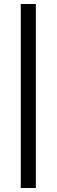

<svg xmlns="http://www.w3.org/2000/svg" viewBox="-20 -740 283 959"><path d="M83.8 199V-720H159V199Z"/></svg>

Font: Chivo Medium
Style: Regular
Weight: 500
Designer: Hector Gatti
Foundry: Omnibus-Type
Version: Version 2.002